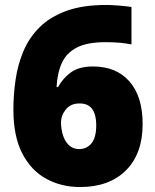

<svg xmlns="http://www.w3.org/2000/svg" viewBox="-20 -744 626 774"><path d="M34 -302Q34 -363 43 -424Q52 -485 75 -539Q98 -593 140 -634.5Q182 -676 247.5 -700Q313 -724 408 -724Q429 -724 459.5 -721.5Q490 -719 510 -716V-565Q490 -569 465 -571.5Q440 -574 404 -574Q332 -574 290 -552.5Q248 -531 229.5 -490.5Q211 -450 208 -393H214Q233 -428 265.5 -452Q298 -476 355 -476Q449 -476 502 -415.5Q555 -355 555 -244Q555 -124 487.5 -57Q420 10 303 10Q227 10 166 -23.5Q105 -57 69.5 -126Q34 -195 34 -302ZM299 -143Q330 -143 349 -166.5Q368 -190 368 -240Q368 -281 352 -304Q336 -327 301 -327Q265 -327 245.5 -303Q226 -279 226 -250Q226 -225 233.5 -200Q241 -175 257.5 -159Q274 -143 299 -143Z"/></svg>

Font: Noto Sans Myanmar Black
Style: Regular
Weight: 900
Designer: Monotype Design Team
Foundry: Monotype Imaging Inc.
Version: Version 2.107; ttfautohint (v1.8.4.7-5d5b)